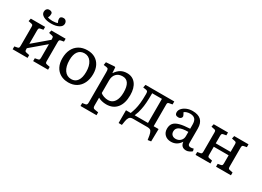

<svg xmlns="http://www.w3.org/2000/svg" viewBox="-21 -1633 3731 2733"><g transform="rotate(30 1844.0 -266.0)"><path d="M52 0V-47L100 -56Q116 -59 121 -68.5Q126 -78 126 -104V-407Q126 -430 121 -438.5Q116 -447 101 -450L48 -461L58 -507H293V-460L245 -451Q229 -448 224 -438.5Q219 -429 219 -403V-186L463 -393V-407Q463 -430 458 -438.5Q453 -447 438 -450L385 -461L395 -507H630V-460L582 -451Q566 -448 561 -438.5Q556 -429 556 -403V-100Q556 -77 561 -68.5Q566 -60 581 -57L634 -46V0H389V-47L437 -56Q453 -59 458 -68.5Q463 -78 463 -104V-321L219 -114V-100Q219 -77 224 -68.5Q229 -60 244 -57L297 -46V0ZM341 -590Q263 -590 215.5 -616Q168 -642 168 -685Q168 -713 183.5 -730.5Q199 -748 224 -748Q249 -748 263 -738Q277 -728 277 -711Q277 -689 274 -677Q271 -665 260 -646Q274 -639 294.5 -635.5Q315 -632 340 -632Q366 -632 387.5 -635.5Q409 -639 423 -646Q413 -665 409.5 -677Q406 -689 406 -711Q406 -728 420 -738Q434 -748 459 -748Q484 -748 499.5 -730.5Q515 -713 515 -685Q515 -643 466.5 -616.5Q418 -590 341 -590Z M971 14Q897 14 842 -17.5Q787 -49 757.5 -106.5Q728 -164 728 -242Q728 -328 759 -390.5Q790 -453 848 -487Q906 -521 985 -521Q1058 -521 1111 -490Q1164 -459 1193 -402Q1222 -345 1222 -267Q1222 -182 1191 -118.5Q1160 -55 1104 -20.5Q1048 14 971 14ZM985 -48Q1050 -48 1085 -98.5Q1120 -149 1120 -243Q1120 -344 1079.5 -403Q1039 -462 969 -462Q902 -462 865.5 -413Q829 -364 829 -272Q829 -167 870.5 -107.5Q912 -48 985 -48Z M1292 216V168L1340 160Q1355 158 1362 147.5Q1369 137 1369 113V-384Q1369 -422 1362 -434Q1355 -446 1332 -449L1286 -455L1294 -504L1431 -514L1445 -508L1451 -418H1454Q1489 -471 1533 -496Q1577 -521 1635 -521Q1726 -521 1777.5 -454.5Q1829 -388 1829 -271Q1829 -135 1767.5 -60.5Q1706 14 1595 14Q1558 14 1521.5 5Q1485 -4 1462 -19V110Q1462 134 1469 145Q1476 156 1494 159L1555 169V216ZM1588 -52Q1654 -52 1691 -106Q1728 -160 1728 -257Q1728 -450 1603 -450Q1537 -450 1499.5 -410.5Q1462 -371 1462 -303V-95Q1482 -76 1517.5 -64Q1553 -52 1588 -52Z M2362 158 2351 89Q2344 48 2329 24Q2314 0 2264 0H2031Q1987 0 1970.5 24.5Q1954 49 1948 86L1937 155H1883V-55H1961Q1978 -99 1990 -143.5Q2002 -188 2008.5 -248Q2015 -308 2015 -395Q2015 -424 2009.5 -435.5Q2004 -447 1985 -451L1933 -459L1943 -507H2416V-458L2367 -449Q2348 -446 2343 -437.5Q2338 -429 2338 -414V-55H2419L2415 150ZM2026 -55H2245V-451H2085Q2085 -362 2080.5 -296.5Q2076 -231 2065 -181Q2059 -150 2050.5 -121.5Q2042 -93 2026 -55Z M2659 14Q2596 14 2557.5 -23Q2519 -60 2519 -121Q2519 -176 2546.5 -210Q2574 -244 2637 -261.5Q2700 -279 2806 -284V-352Q2806 -414 2780 -442Q2754 -470 2698 -470Q2671 -470 2644.5 -461.5Q2618 -453 2606 -440Q2632 -397 2632 -384Q2632 -365 2616.5 -352Q2601 -339 2578 -339Q2521 -339 2521 -391Q2521 -426 2547.5 -455.5Q2574 -485 2617.5 -503Q2661 -521 2712 -521Q2899 -521 2899 -341V-100Q2899 -56 2944 -56Q2955 -56 2966 -58Q2977 -60 2991 -64L3001 -26Q2983 -9 2957 2.5Q2931 14 2909 14Q2823 14 2814 -75Q2758 14 2659 14ZM2697 -55Q2744 -55 2775 -85.5Q2806 -116 2806 -161V-232Q2709 -232 2662.5 -207.5Q2616 -183 2616 -132Q2616 -96 2638 -75.5Q2660 -55 2697 -55Z M3058 0V-47L3106 -56Q3122 -59 3127 -68.5Q3132 -78 3132 -104V-407Q3132 -430 3127 -438.5Q3122 -447 3107 -450L3054 -461L3064 -507H3299V-460L3251 -451Q3235 -448 3230 -438.5Q3225 -429 3225 -403V-286H3469V-407Q3469 -430 3464 -438.5Q3459 -447 3444 -450L3391 -461L3401 -507H3636V-460L3588 -451Q3572 -448 3567 -438.5Q3562 -429 3562 -403V-100Q3562 -77 3567 -68.5Q3572 -60 3587 -57L3640 -46V0H3395V-47L3443 -56Q3459 -59 3464 -68.5Q3469 -78 3469 -104V-230H3225V-100Q3225 -77 3230 -68.5Q3235 -60 3250 -57L3303 -46V0Z"/></g></svg>

Font: Literata 12pt
Style: Regular
Weight: 400
Designer: Latin by Veronika Burian and Jose Scaglione. Greek by Irene Vlachou. Cyrillic by Vera Evstafieva.
Foundry: TypeTogether
Version: Version 3.002